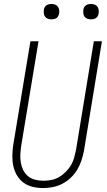

<svg xmlns="http://www.w3.org/2000/svg" viewBox="-20 -944 540 972"><path d="M199 8Q172 8 146 2Q120 -4 99.5 -19Q79 -34 66 -56Q53 -78 47.5 -103.5Q42 -129 42.5 -156Q43 -183 47 -210L134 -735H175L87 -204Q84 -183 83 -161.5Q82 -140 85.5 -120Q89 -100 98 -82Q107 -64 122.5 -51.5Q138 -39 158.5 -34Q179 -29 200 -29Q220 -29 240.5 -33Q261 -37 279 -47.5Q297 -58 313 -74Q329 -90 339.5 -108Q350 -126 355.5 -146Q361 -166 365 -186L455 -735H496L405 -180Q400 -155 392 -131Q384 -107 371 -85Q358 -63 338.5 -44.5Q319 -26 296 -14Q273 -2 248 3Q223 8 199 8ZM441 -846Q431 -846 422.5 -849Q414 -852 408.5 -859Q403 -866 402 -875.5Q401 -885 402 -895Q403 -901 406 -907Q409 -913 415 -917Q421 -921 427.5 -922.5Q434 -924 440 -924Q450 -924 458.5 -921Q467 -918 472.5 -911Q478 -904 479.5 -894.5Q481 -885 479 -875Q478 -869 475 -863Q472 -857 466.5 -853Q461 -849 454 -847.5Q447 -846 441 -846ZM241 -846Q231 -846 222.5 -849Q214 -852 208.5 -859Q203 -866 202 -875.5Q201 -885 202 -895Q203 -901 206 -907Q209 -913 215 -917Q221 -921 227.5 -922.5Q234 -924 240 -924Q250 -924 258.5 -921Q267 -918 272.5 -911Q278 -904 279.5 -894.5Q281 -885 279 -875Q278 -869 275 -863Q272 -857 266.5 -853Q261 -849 254 -847.5Q247 -846 241 -846Z"/></svg>

Font: Iosevka Curly Extralight
Style: Italic
Weight: 200
Italic angle: -9°
Monospace: yes
Designer: Belleve Invis
Foundry: Belleve Invis
Version: Version 22.1.2; ttfautohint (v1.8.4)